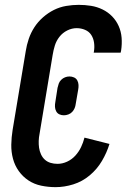

<svg xmlns="http://www.w3.org/2000/svg" viewBox="-20 -763 540 791"><path d="M209 8Q179 8 150 2Q121 -4 97.5 -19.5Q74 -35 57.5 -58Q41 -81 33.5 -109Q26 -137 26.5 -167Q27 -197 32 -228L86 -552Q90 -578 98.5 -603Q107 -628 121.5 -650.5Q136 -673 157 -691.5Q178 -710 202 -722Q226 -734 252.5 -738.5Q279 -743 304 -743Q330 -743 355 -739Q380 -735 402.5 -724Q425 -713 442 -695.5Q459 -678 469 -655.5Q479 -633 481 -607.5Q483 -582 479 -555L477 -546H366L367 -551Q370 -569 367.5 -587Q365 -605 356 -619Q347 -633 330.5 -640Q314 -647 296 -647Q276 -647 257 -637.5Q238 -628 225 -611.5Q212 -595 206 -575.5Q200 -556 197 -537L143 -212Q140 -197 139.5 -182.5Q139 -168 141 -154Q143 -140 149 -127Q155 -114 165 -105Q175 -96 188.5 -92Q202 -88 217 -88Q237 -88 256.5 -97Q276 -106 290.5 -122Q305 -138 314 -157Q323 -176 328 -196L431 -170Q420 -134 400 -100Q380 -66 349.5 -40.5Q319 -15 282 -3.5Q245 8 209 8ZM243 -288Q233 -288 224.5 -292Q216 -296 211.5 -304.5Q207 -313 206.5 -323Q206 -333 208 -343L217 -401Q219 -410 222 -418.5Q225 -427 232 -434Q239 -441 248 -444.5Q257 -448 266 -448Q276 -448 285 -444Q294 -440 298.5 -431.5Q303 -423 303.5 -413Q304 -403 302 -393L292 -335Q291 -326 287.5 -317.5Q284 -309 277.5 -302Q271 -295 261.5 -291.5Q252 -288 243 -288Z"/></svg>

Font: Iosevka Term Curly
Style: Bold Italic
Weight: 700
Italic angle: -9°
Designer: Belleve Invis
Foundry: Belleve Invis
Version: Version 32.3.0